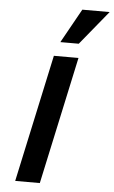

<svg xmlns="http://www.w3.org/2000/svg" viewBox="-60 -947 586 987"><g transform="rotate(5 232.5 -453.5)"><path d="M57 0 199 -658H326L184 0ZM226 -731 324 -907H465L321 -731Z"/></g></svg>

Font: Ysabeau Office
Style: Bold Italic
Weight: 700
Italic angle: -12°
Designer: Christian Thalmann (Catharsis Fonts)
Version: Version 2.001;gftools[0.9.30]; featfreeze: tnum,lnum,ss02